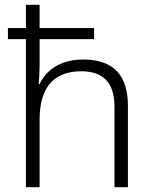

<svg xmlns="http://www.w3.org/2000/svg" viewBox="-20 -780 636 800"><path d="M145 -760V-663H372V-617H145V-507Q145 -486 144 -467.5Q143 -449 141 -430H145Q159 -460 184 -483Q209 -506 244.5 -519Q280 -532 326 -532Q387 -532 428.5 -511.5Q470 -491 491.5 -448Q513 -405 513 -338V0H457V-334Q457 -411 422 -447Q387 -483 320 -483Q261 -483 222.5 -460.5Q184 -438 164.5 -393Q145 -348 145 -280V0H88V-617H13V-663H88V-760Z"/></svg>

Font: Noto Sans Khmer Light
Style: Regular
Weight: 300
Version: Version 2.003